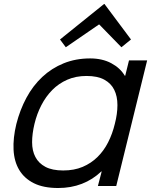

<svg xmlns="http://www.w3.org/2000/svg" viewBox="-20 -933 761 963"><path d="M637 -735 589 -696 478 -810H476L310 -696L281 -735L502 -913H504ZM563 0H471L490 -73H488Q445 -32 390.5 -11Q336 10 272 10Q198 10 150 -14Q102 -38 76.5 -80.5Q51 -123 48 -182Q45 -241 62 -311Q80 -382 112.5 -442.5Q145 -503 192 -547Q239 -591 299.5 -615.5Q360 -640 432 -640Q493 -640 538 -616Q583 -592 606 -553H608L627 -630H718ZM556 -312Q569 -362 569 -406Q569 -450 553 -482.5Q537 -515 503 -533.5Q469 -552 414 -552Q360 -552 317 -533Q274 -514 242 -481.5Q210 -449 187.5 -405.5Q165 -362 153 -312Q141 -262 141 -219.5Q141 -177 157.5 -145.5Q174 -114 208 -96Q242 -78 297 -78Q352 -78 394.5 -96Q437 -114 469 -145.5Q501 -177 522.5 -219.5Q544 -262 556 -312Z"/></svg>

Font: TypoPRO Sinkin Sans
Style: 400 Italic
Weight: 400
Italic angle: -112°
Designer: Keith Bates
Foundry: K-Type
Version: Sinkin Sans (version 1.0)  by Keith Bates   •   © 2014   www